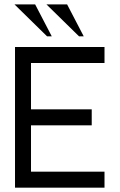

<svg xmlns="http://www.w3.org/2000/svg" viewBox="-20 -860 548 880"><path d="M459 0H48.8V-644.5H459V-571.3H122.1V-358.9H400.4V-285.6H122.1V-73.2H459ZM217.3 -693.4H195.8L46.4 -839.8H141.1ZM363.8 -693.4H342.3L192.9 -839.8H287.6Z"/></svg>

Font: Catrinity
Style: Regular
Weight: 400
Designer: Alexander Lange
Foundry: High-Logic / Made with FontCreator
Version: Version 2.090;May 20, 2024;FontCreator 15.0.0.2974 64-bit